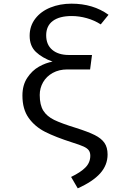

<svg xmlns="http://www.w3.org/2000/svg" viewBox="-20 -788 655 1036"><path d="M565.6 -708.2 523.6 -656.4Q489.2 -678.5 448.2 -690Q407.2 -701.5 366.7 -701.5Q300.5 -701.5 264.9 -674.9Q229.2 -648.2 229.2 -597.4Q229.2 -546.7 262.1 -519Q294.9 -491.3 352.3 -491.3H476.4L466.2 -413.3H343.1Q298.5 -413.3 264.6 -394.6Q230.8 -375.9 212.6 -344.4Q194.4 -312.8 194.4 -275.4Q194.4 -221.5 213.8 -190.8Q233.3 -160 272.3 -141Q311.3 -122.1 389.7 -97.9Q455.9 -76.9 491.3 -59.2Q526.7 -41.5 543.6 -17.2Q560.5 7.2 560.5 45.6Q560.5 102.6 520.8 147.2Q481 191.8 399.5 228.2L363.6 166.7Q415.9 141.5 441.5 115.1Q467.2 88.7 467.2 52.3Q467.2 34.4 459 23.1Q450.8 11.8 431.3 2.8Q411.8 -6.2 370.8 -19Q279.5 -48.2 223.8 -76.4Q168.2 -104.6 134.6 -151.8Q101 -199 101 -272.3Q101 -328.7 126.9 -367.9Q152.8 -407.2 190 -428.2Q227.2 -449.2 263.6 -455.4Q207.2 -475.9 173.6 -507.9Q140 -540 140 -594.9Q140 -647.7 170.3 -687.2Q200.5 -726.7 252.1 -747.4Q303.6 -768.2 365.6 -768.2Q482.6 -768.2 565.6 -708.2Z"/></svg>

Font: Fira Code
Style: Regular
Weight: 400
Designer: Carrois Corporate, Edenspiekermann AG, Nikita Prokopov
Foundry: Carrois Corporate, Edenspiekermann AG, Nikita Prokopov
Version: Version 5.002